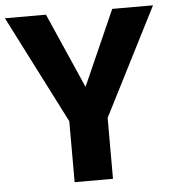

<svg xmlns="http://www.w3.org/2000/svg" viewBox="-51 -759 727 806"><g transform="rotate(-5 312.0 -355.5)"><path d="M172.4 -710.9 311.5 -394.5 451.7 -710.9H623.5L392.6 -256.8V0H231V-256.8L-0.5 -710.9Z"/></g></svg>

Font: Vazirmatn RD ExtraBold
Style: Regular
Weight: 800
Designer: Saber Rastikerdar
Foundry: Saber Rastikerdar
Version: Version 32.102